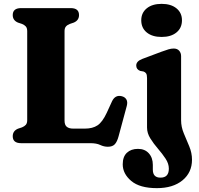

<svg xmlns="http://www.w3.org/2000/svg" viewBox="-20 -742 1032 995"><path d="M362.5 -625 342 -618Q329 -613 321.8 -604.8Q314.5 -596.5 314.5 -580.5V-117Q314.5 -94.5 326 -85Q337.5 -75.5 359.5 -75.5H420Q460 -75.5 485.5 -92.5Q511 -109.5 533.5 -158L560.5 -217Q577 -251.5 610.5 -243.5Q627.5 -239.5 635 -226.5Q642.5 -213.5 637 -193L594.5 -35.5Q587 -7.5 575 5.5Q563 18.5 539 18.5Q518.5 18.5 499.2 9.2Q480 0 448 0H89.5Q46 0 46 -36Q46 -63.5 73 -75L94 -82Q106.5 -87 113.8 -95.2Q121 -103.5 121 -119.5V-580.5Q121 -596.5 113.8 -604.8Q106.5 -613 94 -618L73 -625Q46 -636.5 46 -664Q46 -700 89.5 -700H346.5Q389.5 -700 389.5 -664Q389.5 -636.5 362.5 -625ZM817.5 -550.5Q769 -550.5 740.5 -573.8Q712 -597 712 -637Q712 -675.5 740.5 -698.8Q769 -722 817.5 -722Q866 -722 894.5 -698.8Q923 -675.5 923 -637Q923 -597 894.5 -573.8Q866 -550.5 817.5 -550.5ZM918.5 -118.5Q918.5 -84.5 932.5 -51Q946.5 -17.5 960.8 16.5Q975 50.5 975 85.5Q975 152 925.8 192.5Q876.5 233 793 233Q704.5 233 660.2 195.8Q616 158.5 616 109.5Q616 70 637.5 49.8Q659 29.5 695 29.5Q730.5 29.5 751.2 52.5Q772 75.5 772 112.5V137Q772 179 812 178.5Q855 178.5 855 132Q855 106 838 80.2Q821 54.5 798.5 28.5Q776 2.5 759 -24.8Q742 -52 742 -81V-337Q742 -354.5 737.2 -361.5Q732.5 -368.5 723.5 -371.5L706.5 -374.5Q686 -382.5 686 -402.5Q686 -424.5 717 -436.5L815.5 -473.5Q838.5 -482 852.8 -486.2Q867 -490.5 880.5 -490.5Q898.5 -490.5 908.5 -479.2Q918.5 -468 918.5 -451Z"/></svg>

Font: Fraunces 9pt Soft
Style: Bold
Weight: 700
Version: Version 1.000;[b76b70a41]